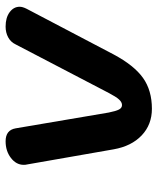

<svg xmlns="http://www.w3.org/2000/svg" viewBox="40 -578 549 668"><g transform="rotate(-90 314.0 -244.5)"><path d="M128 -123 75 -426Q74 -429 74 -436Q74 -462 98 -480.5Q122 -499 156 -499Q195 -499 201 -464L256 -140Q261 -115 266.5 -104.5Q272 -94 282 -94Q292 -94 301.5 -104.5Q311 -115 324 -140L493 -464Q501 -481 517.5 -490Q534 -499 555 -499Q586 -499 605 -485Q624 -471 624 -450Q624 -440 617 -426L458 -123Q420 -52 376.5 -21Q333 10 269 10Q214 10 176.5 -25.5Q139 -61 128 -123Z"/></g></svg>

Font: Kodchasan
Style: Bold Italic
Weight: 700
Italic angle: -10°
Version: Version 1.000; ttfautohint (v1.6)